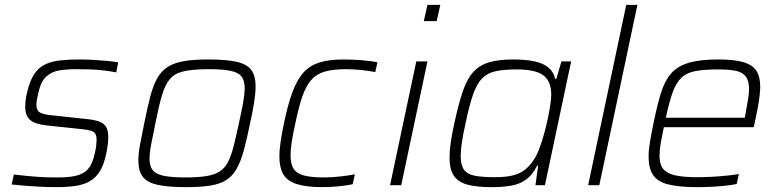

<svg xmlns="http://www.w3.org/2000/svg" viewBox="-20 -763 3203 791"><path d="M213 8Q184 8 151 6.5Q118 5 86 2.5Q54 0 28 -3L37 -44Q69 -40 92.5 -38Q116 -36 135.5 -34.5Q155 -33 174.5 -32.5Q194 -32 219 -32Q276 -32 305.5 -42.5Q335 -53 349.5 -75.5Q364 -98 371 -134Q375 -151 376.5 -164Q378 -177 378 -186Q378 -214 363 -221Q348 -228 317 -231L174 -246Q125 -251 104.5 -268.5Q84 -286 84 -323Q84 -334 85.5 -348.5Q87 -363 91 -380Q102 -428 120 -456Q138 -484 164.5 -497Q191 -510 226.5 -514Q262 -518 307 -518Q332 -518 360.5 -516.5Q389 -515 417 -512.5Q445 -510 467 -506L459 -465Q431 -470 405.5 -473Q380 -476 354 -477Q328 -478 297 -478Q256 -478 224.5 -473Q193 -468 170.5 -447.5Q148 -427 138 -381Q135 -366 132.5 -354.5Q130 -343 130 -333Q130 -307 145.5 -299Q161 -291 194 -288L333 -273Q366 -270 386.5 -263Q407 -256 416.5 -241Q426 -226 426 -198Q426 -185 424 -167.5Q422 -150 417 -127Q408 -85 392 -58.5Q376 -32 352 -17.5Q328 -3 293.5 2.5Q259 8 213 8Z M748 8Q673 8 629.5 -1.5Q586 -11 568 -35Q550 -59 550 -102Q550 -130 557 -167.5Q564 -205 574 -254Q587 -319 599 -365Q611 -411 628 -441Q645 -471 671 -487.5Q697 -504 737 -511Q777 -518 837 -518Q912 -518 954.5 -508.5Q997 -499 1015 -475Q1033 -451 1033 -407Q1033 -379 1027 -341Q1021 -303 1010 -254Q997 -189 984.5 -143.5Q972 -98 955 -68Q938 -38 912.5 -21.5Q887 -5 847 1.5Q807 8 748 8ZM745 -32Q796 -32 830 -37.5Q864 -43 885 -56.5Q906 -70 919 -95Q932 -120 942 -159Q952 -198 964 -254Q975 -303 981.5 -339Q988 -375 988 -400Q988 -432 974.5 -448.5Q961 -465 928.5 -471.5Q896 -478 840 -478Q776 -478 738 -469.5Q700 -461 680 -437.5Q660 -414 647 -369.5Q634 -325 620 -254Q610 -205 603 -169.5Q596 -134 596 -109Q596 -78 609.5 -61.5Q623 -45 655.5 -38.5Q688 -32 745 -32Z M1309 8Q1241 8 1201.5 -5Q1162 -18 1146.5 -46Q1131 -74 1131 -118Q1131 -144 1136 -179Q1141 -214 1150 -256Q1166 -333 1185 -384Q1204 -435 1230 -464Q1256 -493 1296 -505.5Q1336 -518 1394 -518Q1430 -518 1469.5 -515Q1509 -512 1535 -506L1526 -466Q1502 -471 1468.5 -474.5Q1435 -478 1407 -478Q1354 -478 1319.5 -468.5Q1285 -459 1263 -434.5Q1241 -410 1226 -367Q1211 -324 1197 -256Q1187 -212 1182 -179.5Q1177 -147 1177 -123Q1177 -86 1190.5 -66.5Q1204 -47 1234.5 -39.5Q1265 -32 1314 -32Q1346 -32 1382 -36Q1418 -40 1442 -45L1433 -4Q1410 1 1375.5 4.5Q1341 8 1309 8Z M1726 -676 1741 -743H1794L1779 -676ZM1587 0 1695 -510H1741L1633 0Z M2006 8Q1943 8 1905 -2.5Q1867 -13 1849.5 -39.5Q1832 -66 1832 -114Q1832 -141 1837 -176Q1842 -211 1852 -256Q1869 -335 1886.5 -386.5Q1904 -438 1930 -466.5Q1956 -495 1995.5 -506.5Q2035 -518 2095 -518Q2145 -518 2181 -510.5Q2217 -503 2239 -485Q2261 -467 2267 -438H2272L2293 -510H2333L2225 0H2186L2197 -81H2193Q2175 -44 2149 -24.5Q2123 -5 2088 1.5Q2053 8 2006 8ZM2018 -33Q2064 -33 2093.5 -40.5Q2123 -48 2143 -64Q2163 -80 2180 -106Q2192 -124 2202.5 -152.5Q2213 -181 2222 -213.5Q2231 -246 2237.5 -277.5Q2244 -309 2247.5 -334Q2251 -359 2251 -373Q2251 -429 2218 -453Q2185 -477 2109 -477Q2056 -477 2021.5 -469.5Q1987 -462 1965.5 -439.5Q1944 -417 1928.5 -372.5Q1913 -328 1898 -255Q1888 -211 1883 -177.5Q1878 -144 1878 -120Q1878 -83 1891.5 -64Q1905 -45 1936 -39Q1967 -33 2018 -33Z M2403 0 2560 -743H2606L2449 0Z M2853 8Q2779 8 2734 -3Q2689 -14 2670.5 -42Q2652 -70 2652 -117Q2652 -143 2657.5 -177Q2663 -211 2672 -254Q2687 -328 2702.5 -378.5Q2718 -429 2744 -459.5Q2770 -490 2816.5 -504Q2863 -518 2939 -518Q3005 -518 3042.5 -507Q3080 -496 3096 -471.5Q3112 -447 3112 -404Q3112 -394 3109.5 -370Q3107 -346 3101.5 -316.5Q3096 -287 3089 -256L3085 -239H2715Q2707 -202 2702 -172.5Q2697 -143 2697 -122Q2697 -87 2711.5 -68Q2726 -49 2760 -41Q2794 -33 2852 -33Q2878 -33 2909 -34.5Q2940 -36 2970 -39Q3000 -42 3024 -46L3015 -5Q2996 -1 2969 2Q2942 5 2911.5 6.5Q2881 8 2853 8ZM2723 -278H3048L3052 -297Q3057 -328 3061.5 -352.5Q3066 -377 3066 -395Q3066 -431 3052 -448.5Q3038 -466 3010 -471.5Q2982 -477 2937 -477Q2880 -477 2844 -470Q2808 -463 2786.5 -442Q2765 -421 2751 -382Q2737 -343 2723 -278Z"/></svg>

Font: Saira Thin ExtraLight
Style: Italic
Weight: 250
Italic angle: -12°
Version: Version 1.101